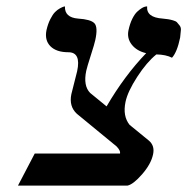

<svg xmlns="http://www.w3.org/2000/svg" viewBox="-20 -579 584 599"><path d="M384.3 -189.5 444.8 -140.1Q463.4 -124 457.5 -97.2Q451.2 -67.4 423.6 -35.6Q396 -3.9 377.9 0H36.1L88.4 -100.1H354.5Q356.4 -108.9 343.8 -122.1L219.7 -224.1Q194.8 -247.1 202.6 -285.2L220.7 -356.9Q233.4 -416 193.4 -416Q155.8 -416 137.2 -434.8Q118.7 -453.6 125 -484.9Q129.4 -504.4 137 -519.3Q144.5 -534.2 151.9 -541.5Q159.2 -548.8 167 -553Q174.8 -557.1 178.2 -558.1Q181.6 -559.1 182.6 -559.1Q181.2 -524.4 223.6 -521Q262.7 -518.6 274.4 -506.6Q286.1 -494.6 277.3 -454.1Q274.9 -442.4 263.2 -406Q251.5 -369.6 249 -357.9Q239.3 -311.5 261.2 -289.1L312.5 -247.1Q368.7 -343.3 436 -413.1Q406.7 -419.9 391.1 -439.7Q375.5 -459.5 380.9 -484.9Q385.3 -505.4 392.8 -520.5Q400.4 -535.6 408.2 -542.7Q416 -549.8 422.9 -554Q429.7 -558.1 434.6 -558.6L439 -559.1Q436 -524.4 487.8 -521Q498 -520 504.4 -519Q510.7 -518.1 519.5 -515.6Q528.3 -513.2 532 -509.5Q535.6 -505.9 540.5 -499.3Q545.4 -492.7 544.2 -483.9Q543 -475.1 542 -461.9Q532.7 -416.5 516.6 -398.9Q497.6 -408.7 467.8 -409.2Q438 -385.3 408.2 -339.4Q378.4 -293.5 371.6 -261.2Q362.3 -216.8 384.3 -189.5Z"/></svg>

Font: Linux Biolinum
Style: Italic
Weight: 400
Italic angle: -12°
Designer: Philipp H. Poll
Foundry: Philipp H. Poll
Version: Version 1.1.3 ; ttfautohint (v0.9)